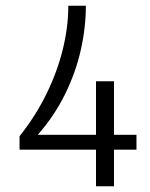

<svg xmlns="http://www.w3.org/2000/svg" viewBox="-20 -647 522 667"><path d="M313.5 0V-127H47.9V-173.8Q102.1 -241.7 139.9 -317.9Q177.7 -394 197.5 -472.9Q217.3 -551.8 217.3 -627H278.3Q278.3 -551.8 260.7 -473.6Q243.2 -395.5 206.3 -320.3Q169.4 -245.1 111.3 -178.7H313.5V-364.7H376V-178.7H454.1V-127H376V0Z"/></svg>

Font: Anaheim
Style: Regular
Weight: 400
Designer: Vernon Adams
Foundry: Vernon Adams
Version: Version 2.001